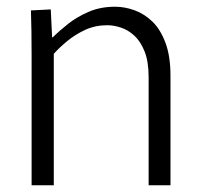

<svg xmlns="http://www.w3.org/2000/svg" viewBox="-20 -551 601 571"><path d="M74 -384Q74 -424 73.5 -456.5Q73 -489 72 -520L131 -523L135 -440H137Q156 -459 182.5 -480Q209 -501 244 -516Q279 -531 322 -531Q351 -531 380 -520.5Q409 -510 433 -487Q457 -464 472 -424Q487 -384 487 -326V0H422V-322Q422 -368 410 -398Q398 -428 379.5 -445Q361 -462 339.5 -469Q318 -476 299 -476Q263 -476 233 -462Q203 -448 179.5 -428.5Q156 -409 140 -391V0H74Z"/></svg>

Font: Murecho Thin Light
Style: Regular
Weight: 300
Version: Version 1.010